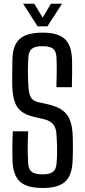

<svg xmlns="http://www.w3.org/2000/svg" viewBox="-20 -978 446 1006"><path d="M204 7Q121.5 7 85 -26Q48.5 -59 45.5 -135.5Q45 -163 44.8 -187.5Q44.5 -212 45.2 -236.8Q46 -261.5 47 -290H127.5Q125.5 -246.5 125.2 -205.8Q125 -165 127.5 -124Q129 -91 146.2 -77.8Q163.5 -64.5 203.5 -64.5Q241 -64.5 257.8 -77.8Q274.5 -91 276.5 -124Q278.5 -146 279 -170.2Q279.5 -194.5 278.8 -219Q278 -243.5 276.5 -265Q275.5 -304 260.8 -324Q246 -344 213.5 -352.5L155 -366.5Q113.5 -376.5 89.8 -396Q66 -415.5 55.8 -448.5Q45.5 -481.5 44 -531.5Q43.5 -563 44 -597Q44.5 -631 45 -666Q46 -716.5 62.5 -747.5Q79 -778.5 113.5 -792.8Q148 -807 203.5 -807Q283 -807 319 -774.2Q355 -741.5 357.5 -665Q358.5 -635 358 -598Q357.5 -561 356.5 -521H275.5Q277 -565.5 277.2 -603Q277.5 -640.5 276 -676.5Q274.5 -709.5 258 -722.8Q241.5 -736 202.5 -736Q164.5 -736 147.5 -722.8Q130.5 -709.5 128.5 -676.5Q126 -639 126.2 -604Q126.5 -569 128.5 -531.5Q130 -490 140.8 -469.8Q151.5 -449.5 178.5 -443L233 -431Q280 -420 307.5 -400Q335 -380 347.2 -347Q359.5 -314 361 -265Q362 -244.5 362 -222Q362 -199.5 361.8 -177.5Q361.5 -155.5 360.5 -135.5Q357.5 -59 321.2 -26Q285 7 204 7ZM177 -840 101 -958.5H159.5L203.5 -885.5L247 -958.5H305L228.5 -840Z"/></svg>

Font: Big Shoulders
Style: Regular
Weight: 400
Designer: Patric King
Foundry: XO Type Co
Version: Version 2.002